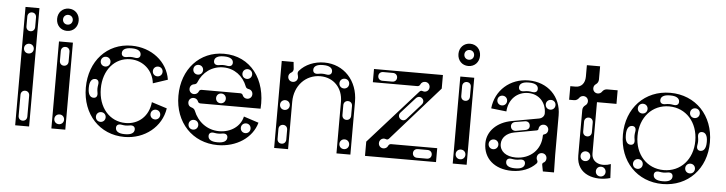

<svg xmlns="http://www.w3.org/2000/svg" viewBox="-45 -890 4155 1099"><g transform="rotate(5 2033.0 -340.0)"><path d="M64 0H144V-680H64ZM104 -30C89 -30 79 -41 79 -56V-176C79 -191 89 -202 104 -202C119 -202 129 -191 129 -176V-56C129 -41 119 -30 104 -30ZM104 -544C89 -544 79 -555 79 -570V-626C79 -641 89 -652 104 -652C119 -652 129 -641 129 -626V-570C129 -555 119 -544 104 -544ZM104 -416C88 -416 76 -428 76 -444C76 -460 88 -472 104 -472C120 -472 132 -460 132 -444C132 -428 120 -416 104 -416Z M272 -500V0H352V-500ZM312 -364C297 -364 287 -375 287 -390V-446C287 -461 297 -472 312 -472C327 -472 337 -461 337 -446V-390C337 -375 327 -364 312 -364ZM312 -28C296 -28 284 -40 284 -56C284 -72 296 -84 312 -84C328 -84 340 -72 340 -56C340 -40 328 -28 312 -28ZM312 -564C348 -564 374 -591 374 -628C374 -665 348 -692 312 -692C276 -692 250 -665 250 -628C250 -591 276 -564 312 -564ZM312 -600C296 -600 284 -612 284 -628C284 -644 296 -656 312 -656C328 -656 340 -644 340 -628C340 -612 328 -600 312 -600Z M692 12C809 12 904 -65 920 -172L832 -200C824 -120 768 -68 692 -68C600 -68 534 -144 534 -252C534 -358 598 -434 688 -434C762 -434 820 -381 828 -308L912 -336C896 -439 803 -512 688 -512C548 -512 448 -403 448 -250C448 -97 550 12 692 12ZM497 -196C477 -196 465 -214 465 -248V-252C465 -286 477 -304 497 -304C513 -304 521 -292 517 -272C514 -256 514 -244 517 -228C521 -208 513 -196 497 -196ZM636 -465C636 -485 654 -497 688 -497H692C726 -497 744 -485 744 -465C744 -449 732 -441 712 -445C696 -448 684 -448 668 -445C648 -441 636 -449 636 -465ZM640 -36C640 -52 652 -60 672 -56C688 -53 700 -53 716 -56C736 -60 748 -52 748 -36C748 -16 730 -4 696 -4H692C658 -4 640 -16 640 -36ZM548 -62C532 -62 520 -74 520 -90C520 -106 532 -118 548 -118C564 -118 576 -106 576 -90C576 -74 564 -62 548 -62ZM858 -103C842 -103 830 -115 830 -131C830 -147 842 -159 858 -159C874 -159 886 -147 886 -131C886 -115 874 -103 858 -103ZM548 -380C532 -380 520 -392 520 -408C520 -424 532 -436 548 -436C564 -436 576 -424 576 -408C576 -392 564 -380 548 -380ZM850 -350C834 -350 822 -362 822 -378C822 -394 834 -406 850 -406C866 -406 878 -394 878 -378C878 -362 866 -350 850 -350Z M1228 12C1336 12 1426 -48 1450 -136L1364 -164C1352 -108 1298 -68 1230 -68C1161 -68 1106 -110 1081 -173C1078 -181 1071 -187 1060 -190C1048 -193 1040 -203 1040 -217C1040 -233 1052 -245 1068 -245C1080 -245 1090 -238 1094 -228C1096 -221 1102 -217 1110 -217H1455C1467 -385 1373 -512 1220 -512C1080 -512 980 -403 980 -250C980 -97 1083 12 1228 12ZM1068 -267C1052 -267 1040 -279 1040 -295C1040 -310 1050 -321 1064 -323C1072 -324 1079 -329 1081 -335C1105 -395 1157 -434 1222 -434C1285 -434 1337 -396 1360 -335C1362 -329 1369 -324 1377 -323C1391 -321 1401 -310 1401 -295C1401 -279 1389 -267 1373 -267C1361 -267 1351 -274 1347 -284C1345 -291 1339 -295 1331 -295H1110C1102 -295 1096 -291 1094 -284C1090 -274 1080 -267 1068 -267ZM1080 -64C1064 -64 1052 -76 1052 -92C1052 -108 1064 -120 1080 -120C1096 -120 1108 -108 1108 -92C1108 -76 1096 -64 1080 -64ZM1172 -36C1172 -52 1184 -60 1204 -56C1220 -53 1232 -53 1248 -56C1268 -60 1280 -52 1280 -36C1280 -16 1262 -4 1228 -4H1224C1190 -4 1172 -16 1172 -36ZM1380 -70C1364 -70 1352 -82 1352 -98C1352 -114 1364 -126 1380 -126C1396 -126 1408 -114 1408 -98C1408 -82 1396 -70 1380 -70ZM1080 -380C1064 -380 1052 -392 1052 -408C1052 -424 1064 -436 1080 -436C1096 -436 1108 -424 1108 -408C1108 -392 1096 -380 1080 -380ZM1166 -465C1166 -485 1184 -497 1218 -497H1222C1256 -497 1274 -485 1274 -465C1274 -449 1262 -441 1242 -445C1226 -448 1214 -448 1198 -445C1178 -441 1166 -449 1166 -465ZM1362 -380C1346 -380 1334 -392 1334 -408C1334 -424 1346 -436 1362 -436C1378 -436 1390 -424 1390 -408C1390 -392 1378 -380 1362 -380ZM1224 -228C1208 -228 1196 -240 1196 -256C1196 -272 1208 -284 1224 -284C1240 -284 1252 -272 1252 -256C1252 -240 1240 -228 1224 -228Z M1552 0H1632V-272C1632 -365 1696 -432 1780 -432C1856 -432 1910 -376 1910 -296V0H1990V-304C1990 -424 1909 -512 1796 -512C1739 -512 1687 -490 1654 -452C1643 -439 1653 -426 1653 -414C1653 -398 1641 -386 1625 -386C1609 -386 1597 -398 1597 -414C1597 -424 1602 -433 1613 -439C1620 -443 1625 -452 1624 -461L1620 -500H1552ZM1592 -28C1577 -28 1567 -39 1567 -54V-110C1567 -125 1577 -136 1592 -136C1607 -136 1617 -125 1617 -110V-54C1617 -39 1607 -28 1592 -28ZM1592 -222C1576 -222 1564 -234 1564 -250C1564 -266 1576 -278 1592 -278C1608 -278 1620 -266 1620 -250C1620 -234 1608 -222 1592 -222ZM1950 -28C1934 -28 1922 -40 1922 -56C1922 -72 1934 -84 1950 -84C1966 -84 1978 -72 1978 -56C1978 -40 1966 -28 1950 -28ZM1950 -196C1935 -196 1925 -207 1925 -222V-278C1925 -293 1935 -304 1950 -304C1965 -304 1975 -293 1975 -278V-222C1975 -207 1965 -196 1950 -196ZM1736 -465C1736 -485 1754 -497 1788 -497H1792C1826 -497 1844 -485 1844 -465C1844 -449 1832 -441 1812 -445C1796 -448 1784 -448 1768 -445C1748 -441 1736 -449 1736 -465ZM1920 -374C1904 -374 1892 -386 1892 -402C1892 -418 1904 -430 1920 -430C1936 -430 1948 -418 1948 -402C1948 -386 1936 -374 1920 -374Z M2074 0H2482V-80H2217C2210 -80 2204 -76 2201 -69C2197 -59 2187 -52 2175 -52C2159 -52 2147 -64 2147 -80C2147 -96 2159 -108 2175 -108C2185 -108 2192 -98 2204 -112L2478 -422V-500H2082V-424H2338C2345 -424 2351 -428 2354 -435C2358 -445 2368 -452 2380 -452C2396 -452 2408 -440 2408 -424C2408 -408 2396 -396 2380 -396C2370 -396 2363 -406 2351 -392L2074 -82ZM2346 -40C2346 -55 2357 -65 2372 -65H2428C2443 -65 2454 -55 2454 -40C2454 -25 2443 -15 2428 -15H2372C2357 -15 2346 -25 2346 -40ZM2110 -462C2110 -477 2121 -487 2136 -487H2192C2207 -487 2218 -477 2218 -462C2218 -447 2207 -437 2192 -437H2136C2121 -437 2110 -447 2110 -462ZM2256 -229C2245 -239 2245 -254 2255 -265L2335 -354C2345 -365 2360 -367 2371 -357C2382 -347 2382 -332 2372 -321L2292 -231C2282 -220 2267 -219 2256 -229Z M2578 -500V0H2658V-500ZM2618 -364C2603 -364 2593 -375 2593 -390V-446C2593 -461 2603 -472 2618 -472C2633 -472 2643 -461 2643 -446V-390C2643 -375 2633 -364 2618 -364ZM2618 -28C2602 -28 2590 -40 2590 -56C2590 -72 2602 -84 2618 -84C2634 -84 2646 -72 2646 -56C2646 -40 2634 -28 2618 -28ZM2618 -564C2654 -564 2680 -591 2680 -628C2680 -665 2654 -692 2618 -692C2582 -692 2556 -665 2556 -628C2556 -591 2582 -564 2618 -564ZM2618 -600C2602 -600 2590 -612 2590 -628C2590 -644 2602 -656 2618 -656C2634 -656 2646 -644 2646 -628C2646 -612 2634 -600 2618 -600Z M2918 12C2975 12 3024 -8 3056 -42C3061 -47 3062 -55 3058 -61C3055 -65 3054 -70 3054 -76C3054 -92 3066 -104 3082 -104C3098 -104 3110 -92 3110 -76C3110 -65 3105 -55 3094 -50C3090 -48 3088 -43 3089 -37L3096 0H3160L3158 -100V-328C3158 -435 3080 -512 2970 -512C2863 -512 2780 -438 2770 -334L2858 -324C2862 -394 2910 -440 2974 -440C3035 -440 3078 -395 3078 -332C3078 -316 3065 -303 3048 -300L2894 -272C2809 -257 2754 -201 2754 -132C2754 -45 2819 12 2918 12ZM2934 -66C2878 -66 2842 -94 2842 -136C2842 -172 2870 -200 2914 -208L3041 -231C3046 -232 3050 -236 3050 -241C3051 -256 3063 -267 3078 -267C3094 -267 3106 -255 3106 -239C3106 -225 3097 -215 3085 -212C3080 -211 3078 -208 3078 -204C3078 -124 3018 -66 2934 -66ZM2801 -102C2785 -102 2773 -114 2773 -130C2773 -146 2785 -158 2801 -158C2817 -158 2829 -146 2829 -130C2829 -114 2817 -102 2801 -102ZM2990 -36C2990 -16 2972 -4 2938 -4H2934C2900 -4 2882 -16 2882 -36C2882 -52 2894 -60 2914 -56C2930 -53 2942 -53 2958 -56C2978 -60 2990 -52 2990 -36ZM2829 -356C2813 -356 2801 -368 2801 -384C2801 -400 2813 -412 2829 -412C2845 -412 2857 -400 2857 -384C2857 -368 2845 -356 2829 -356ZM2918 -468C2918 -488 2936 -500 2970 -500H2974C3008 -500 3026 -488 3026 -468C3026 -452 3014 -444 2994 -448C2978 -451 2966 -451 2950 -448C2930 -444 2918 -452 2918 -468ZM3107 -356C3091 -356 3079 -368 3079 -384C3079 -400 3091 -412 3107 -412C3123 -412 3135 -400 3135 -384C3135 -368 3123 -356 3107 -356ZM2892 -238C2889 -253 2898 -265 2913 -268L2968 -277C2983 -280 2996 -272 2998 -257C3001 -242 2992 -231 2977 -228L2922 -218C2907 -216 2895 -224 2892 -238Z M3484 4 3480 -76C3428 -56 3370 -72 3370 -128V-422H3482V-500H3422C3410 -500 3400 -494 3394 -485C3389 -477 3380 -472 3370 -472C3354 -472 3342 -484 3342 -500C3342 -510 3347 -519 3355 -524C3364 -530 3370 -540 3370 -552V-628H3294V-562C3294 -524 3273 -500 3240 -500H3210V-422H3238C3250 -422 3260 -428 3266 -437C3271 -445 3280 -450 3290 -450C3306 -450 3318 -438 3318 -422C3318 -412 3313 -403 3305 -398C3296 -392 3290 -382 3290 -370V-108C3290 4 3400 28 3484 4ZM3331 -222C3316 -222 3306 -233 3306 -248V-304C3306 -319 3316 -330 3331 -330C3346 -330 3356 -319 3356 -304V-248C3356 -233 3346 -222 3331 -222ZM3426 0C3410 0 3398 -12 3398 -28C3398 -44 3410 -56 3426 -56C3442 -56 3454 -44 3454 -28C3454 -12 3442 0 3426 0ZM3331 -80C3315 -80 3303 -92 3303 -108C3303 -124 3315 -136 3331 -136C3347 -136 3359 -124 3359 -108C3359 -92 3347 -80 3331 -80Z M3784 12C3930 12 4034 -97 4034 -250C4034 -403 3930 -512 3784 -512C3638 -512 3534 -403 3534 -250C3534 -97 3638 12 3784 12ZM3784 -68C3687 -68 3618 -144 3618 -250C3618 -357 3687 -434 3784 -434C3881 -434 3950 -357 3950 -250C3950 -144 3881 -68 3784 -68ZM3583 -196C3563 -196 3551 -214 3551 -248V-252C3551 -286 3563 -304 3583 -304C3599 -304 3607 -292 3603 -272C3600 -256 3600 -244 3603 -228C3607 -208 3599 -196 3583 -196ZM3984 -196C3968 -196 3960 -208 3964 -228C3967 -244 3967 -256 3964 -272C3960 -292 3968 -304 3984 -304C4004 -304 4016 -286 4016 -252V-248C4016 -214 4004 -196 3984 -196ZM3730 -465C3730 -485 3748 -497 3782 -497H3786C3820 -497 3838 -485 3838 -465C3838 -449 3826 -441 3806 -445C3790 -448 3778 -448 3762 -445C3742 -441 3730 -449 3730 -465ZM3730 -36C3730 -52 3742 -60 3762 -56C3778 -53 3790 -53 3806 -56C3826 -60 3838 -52 3838 -36C3838 -16 3820 -4 3786 -4H3782C3748 -4 3730 -16 3730 -36ZM3634 -62C3618 -62 3606 -74 3606 -90C3606 -106 3618 -118 3634 -118C3650 -118 3662 -106 3662 -90C3662 -74 3650 -62 3634 -62ZM3934 -62C3918 -62 3906 -74 3906 -90C3906 -106 3918 -118 3934 -118C3950 -118 3962 -106 3962 -90C3962 -74 3950 -62 3934 -62ZM3634 -380C3618 -380 3606 -392 3606 -408C3606 -424 3618 -436 3634 -436C3650 -436 3662 -424 3662 -408C3662 -392 3650 -380 3634 -380ZM3934 -380C3918 -380 3906 -392 3906 -408C3906 -424 3918 -436 3934 -436C3950 -436 3962 -424 3962 -408C3962 -392 3950 -380 3934 -380Z"/></g></svg>

Font: Apfel Grotezk Brukt
Style: Regular
Weight: 300
Designer: Luigi Gorlero
Foundry: © 2023, Luigi Gorlero & Collletttivo
Version: Version 2.000;Glyphs 3.2 (3217)